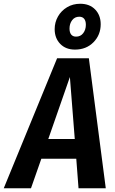

<svg xmlns="http://www.w3.org/2000/svg" viewBox="-64 -1002 614 1022"><path d="M342 -157H156L101 0H-44L240 -692H409L499 0H354ZM334 -262 308 -592 193 -262ZM472 -873Q472 -816 433.5 -777Q395 -738 335 -738Q286 -738 256.5 -768.5Q227 -799 227 -847Q227 -883 244.5 -914Q262 -945 293 -963.5Q324 -982 363 -982Q413 -982 442.5 -951.5Q472 -921 472 -873ZM306 -850Q306 -829 315 -818Q324 -807 341 -807Q365 -807 379 -825.5Q393 -844 393 -870Q393 -891 384 -902Q375 -913 358 -913Q334 -913 320 -894.5Q306 -876 306 -850Z"/></svg>

Font: Fira Sans Condensed SemiBold
Style: Italic
Weight: 600
Width: 3
Italic angle: -8°
Designer: bBox Type GmbH & Carrois Corporate GbR & Edenspiekermann AG
Foundry: bBox Type GmbH & Carrois Corporate GbR & Edenspiekermann AG
Version: Version 4.301